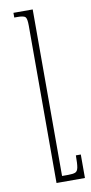

<svg xmlns="http://www.w3.org/2000/svg" viewBox="-85 -528 380 805"><g transform="rotate(-10 104.5 -125.0)"><path d="M209 142V242H88V-428Q88 -457 81.5 -464.5Q75 -472 47 -472H34V-492H116V217H142Q163 217 172.5 213Q182 209 185 193.5Q188 178 188 142Z"/></g></svg>

Font: Noto Serif Armenian Condensed Thin
Style: Regular
Weight: 100
Width: 3
Designer: Monotype Design Team
Foundry: Monotype Imaging Inc.
Version: Version 2.008; ttfautohint (v1.8.4.7-5d5b)